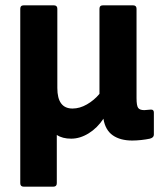

<svg xmlns="http://www.w3.org/2000/svg" viewBox="-20 -515 597 720"><path d="M69 185Q56 185 56 172V-482Q56 -495 69 -495H182Q195 -495 195 -482V-185Q195 -108 252 -108Q279 -108 306 -123.5Q333 -139 353 -163V-482Q353 -495 366 -495H479Q492 -495 492 -482V-147Q492 -119 498 -110.5Q504 -102 521 -102Q527 -102 533 -103Q539 -104 545 -104Q557 -105 557 -93V-10Q557 1 542 5Q528 8 510 10Q492 12 476 12Q431 12 403 -7.5Q375 -27 368 -69V-70Q345 -35 312.5 -15Q280 5 247 5Q214 5 193 -9V172Q193 185 180 185Z"/></svg>

Font: Sofia Sans ExtraBold
Style: Regular
Weight: 800
Designer: Botio Nikoltchev, Ani Petrova
Foundry: lettersoup
Version: Version 4.101; ttfautohint (v1.8.4.7-5d5b)